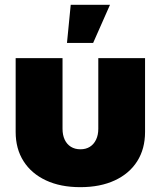

<svg xmlns="http://www.w3.org/2000/svg" viewBox="-20 -772 672 802"><path d="M315.4 9.8Q232.4 9.8 171.9 -18.6Q111.3 -46.9 78.4 -98.6Q45.4 -150.4 45.4 -220.7V-529.3H241.2V-233.9Q241.2 -208 250.2 -188.7Q259.3 -169.4 276.1 -158.9Q293 -148.4 315.9 -148.4Q338.9 -148.4 355.5 -158.9Q372.1 -169.4 381.3 -188.7Q390.6 -208 390.6 -233.9V-529.3H585.9V-220.7Q585.9 -150.4 553.2 -98.6Q520.5 -46.9 459.7 -18.6Q398.9 9.8 315.4 9.8ZM259.8 -592.8 275.4 -752H439.5L369.1 -592.8Z"/></svg>

Font: Inter 24pt Black
Style: Regular
Weight: 900
Designer: Rasmus Andersson
Foundry: rsms
Version: Version 4.001;git-66647c0bb